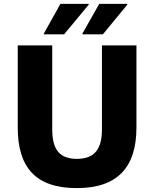

<svg xmlns="http://www.w3.org/2000/svg" viewBox="-20 -953 792 985"><path d="M205 -777H309L435 -929V-933H290L205 -781ZM403 -777H508L633 -929V-933H489L403 -781ZM71 -720V-299C71 -95 162 12 374 12C583 12 680 -95 680 -299V-720H503V-290C503 -190 467 -138 374 -138C282 -138 248 -190 248 -290V-720Z"/></svg>

Font: Kufam Arabic Latin Roman Bold
Style: Regular
Weight: 700
Designer: Wael Morcos & Artur Schmal
Version: Version 1.200;PS 001.200;hotconv 1.0.88;makeotf.lib2.5.64775